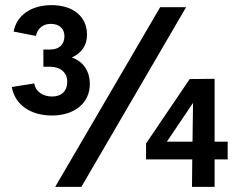

<svg xmlns="http://www.w3.org/2000/svg" viewBox="-20 -728 931 748"><path d="M330 -401C330 -447 308 -487 260 -504C299 -522 319 -552 319 -593C319 -665 263 -708 181 -708C102 -708 45 -669 33 -605L120 -588C126 -617 147 -635 178 -635C210 -635 231 -617 231 -587C231 -555 211 -535 175 -535H149V-468H175C215 -468 242 -446 242 -409C242 -373 219 -352 183 -352C147 -352 119 -371 113 -403L26 -389C38 -320 99 -278 182 -278C270 -278 330 -326 330 -401ZM604 -700 195 0H297L705 -700ZM867 -176H816V-421L719 -420L549 -169V-107H729L728 0H816V-107H867ZM630 -176 732 -327 730 -176Z"/></svg>

Font: Arthouse Owned
Style: Bold
Weight: 700
Designer: Jeremy Tribby
Foundry: Tribby Type
Version: Version 1.000;PS 001.000;hotconv 1.0.88;makeotf.lib2.5.64775